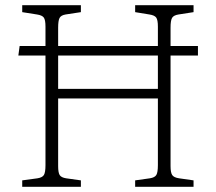

<svg xmlns="http://www.w3.org/2000/svg" viewBox="-20 -723 835 743"><path d="M66 0V-25L125 -33Q144 -36 150 -46Q156 -56 156 -84V-508H51L56 -545H156V-620Q156 -646 149.5 -655Q143 -664 123 -667L66 -676V-703H293V-676L234 -667Q216 -664 210.5 -653.5Q205 -643 205 -616V-545H591V-620Q591 -646 584.5 -655Q578 -664 558 -667L503 -676V-703H729V-676L671 -667Q652 -664 646 -654Q640 -644 640 -616V-545H746V-508H640V-80Q640 -55 646.5 -45.5Q653 -36 673 -33L729 -25V0H503V-25L560 -33Q579 -36 585 -46Q591 -56 591 -84V-342H205V-80Q205 -55 211 -45.5Q217 -36 236 -33L293 -25V0ZM205 -379H591V-508H205Z"/></svg>

Font: Literata 18pt ExtraLight
Style: Regular
Weight: 250
Designer: Latin by Veronika Burian and Jose Scaglione. Greek by Irene Vlachou. Cyrillic by Vera Evstafieva.
Foundry: TypeTogether
Version: Version 3.103;gftools[0.9.29]